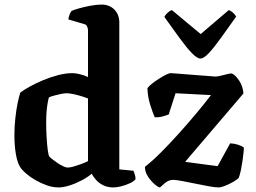

<svg xmlns="http://www.w3.org/2000/svg" viewBox="-20 -820 1121 840"><path d="M237 0Q211 0 185.5 -9Q160 -18 137 -31Q114 -44 97.5 -58Q81 -72 73 -82Q57 -103 50 -142.5Q43 -182 43 -227Q43 -265 47 -302Q51 -339 57 -368.5Q63 -398 69 -415Q83 -426 109 -440.5Q135 -455 167 -468.5Q199 -482 233 -491Q267 -500 297 -500Q310 -500 329 -495.5Q348 -491 365 -483V-688Q365 -696 361 -704.5Q357 -713 347 -715L279 -735Q281 -748 285 -758Q289 -768 293 -772Q303 -777 326 -783.5Q349 -790 376 -795Q403 -800 424 -800Q459 -800 480.5 -778Q502 -756 502 -721V-79L564 -73Q566 -68 569.5 -57.5Q573 -47 573 -36Q565 -26 547.5 -18Q530 -10 510.5 -5Q491 0 477 0Q449 0 429.5 -10.5Q410 -21 398.5 -35Q387 -49 381 -60Q364 -45 337.5 -31Q311 -17 284 -8.5Q257 0 237 0ZM277 -87Q286 -87 300.5 -91Q315 -95 333 -101.5Q351 -108 365 -115V-389Q353 -394 335 -399.5Q317 -405 300 -408.5Q283 -412 271 -412Q262 -412 247 -409Q232 -406 217.5 -402Q203 -398 194 -394Q191 -384 188 -366.5Q185 -349 183.5 -327.5Q182 -306 182 -283Q182 -251 184 -218.5Q186 -186 189 -163Q192 -140 196 -135Q200 -130 210 -122.5Q220 -115 231.5 -107Q243 -99 255.5 -93Q268 -87 277 -87ZM680 0Q673 0 657 -13.5Q641 -27 627.5 -47.5Q614 -68 614 -90Q646 -115 684 -153Q722 -191 762 -235.5Q802 -280 838.5 -323.5Q875 -367 903 -404L748 -412L718 -319Q710 -316 693 -311Q676 -306 657 -307Q648 -327 637 -362Q626 -397 625 -434Q631 -443 645 -454Q659 -465 675.5 -475.5Q692 -486 706 -493Q720 -500 725 -500Q730 -500 749 -498.5Q768 -497 793.5 -495Q819 -493 845 -491Q871 -489 892 -487.5Q913 -486 922 -485Q931 -485 947 -489Q963 -493 977.5 -496.5Q992 -500 995 -498Q1010 -492 1026.5 -467Q1043 -442 1045 -411L790 -112L932 -93L987 -193Q1006 -192 1022.5 -186.5Q1039 -181 1047 -174Q1047 -168 1045.5 -152.5Q1044 -137 1041 -116.5Q1038 -96 1034 -76Q1030 -56 1024 -41Q1014 -32 997 -22.5Q980 -13 963 -6.5Q946 0 936 0Q922 0 894 -5Q866 -10 835 -16.5Q804 -23 777 -28Q750 -33 738 -33Q724 -33 712.5 -26.5Q701 -20 680 0ZM857 -564Q842 -564 818.5 -588.5Q795 -613 765 -654.5Q735 -696 699 -746Q704 -756 713.5 -764.5Q723 -773 732 -776L858 -671L981 -776Q991 -772 1000 -764Q1009 -756 1013 -747Q977 -696 947 -654.5Q917 -613 894.5 -588.5Q872 -564 857 -564Z"/></svg>

Font: Texturina Medium 12pt
Style: Bold
Weight: 700
Version: Version 1.002